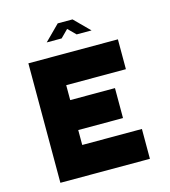

<svg xmlns="http://www.w3.org/2000/svg" viewBox="-107 -795 779 880"><g transform="rotate(-15 283.0 -354.5)"><path d="M495.6 -425.3H212.4V-354.5H424.8V-212.4H212.4V-141.6H495.6V0H70.8V-566.9H495.6ZM176.8 -637.7 247.6 -708.5V-709H318.8V-708.5L389.6 -637.7H318.8L283.2 -673.3L247.6 -637.7Z"/></g></svg>

Font: Blazma
Style: Regular
Weight: 400
Designer: GGBotNet
Version: 1.00